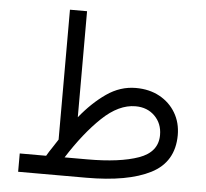

<svg xmlns="http://www.w3.org/2000/svg" viewBox="-49 -722 832 775"><g transform="rotate(5 366.5 -335.0)"><path d="M159.2 -74.2Q168.9 -91.3 181.2 -109.1Q193.4 -127 203.6 -143.6V-669.9H272.9V-240.2Q322.3 -301.3 377.7 -339.8Q433.1 -378.4 496.6 -378.4Q551.3 -378.4 592.8 -355.7Q634.3 -333 657.7 -293.5Q681.2 -253.9 681.2 -203.1Q680.7 -94.2 588.4 -47.1Q496.1 0 328.1 0H52.2V-74.2ZM501.5 -304.7Q433.6 -304.7 366.2 -240.5Q298.8 -176.3 233.9 -74.2H326.2Q457.5 -74.2 533.7 -101.3Q609.9 -128.4 609.9 -197.8Q609.9 -244.1 579.6 -274.4Q549.3 -304.7 501.5 -304.7Z"/></g></svg>

Font: Vazirmatn RD Light
Style: Regular
Weight: 300
Designer: Saber Rastikerdar
Foundry: Saber Rastikerdar
Version: Version 32.102